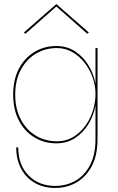

<svg xmlns="http://www.w3.org/2000/svg" viewBox="-20 -697 581 947"><path d="M258 -665 105 -530 98 -537 258 -677 418 -537 411 -530ZM60 30H70Q70 117 121 168.5Q172 220 252 220Q306 220 351 195Q396 170 423.5 118.5Q451 67 451 -10V-177Q442 -127 416 -84.5Q390 -42 350 -16Q310 10 258 10Q198 10 149.5 -19.5Q101 -49 73 -103Q45 -157 45 -230Q45 -304 73 -357.5Q101 -411 149.5 -440.5Q198 -470 258 -470Q310 -470 350 -444Q390 -418 416 -375.5Q442 -333 451 -283V-460H461V-10Q461 69 432.5 122.5Q404 176 357 203Q310 230 252 230Q195 230 151.5 205Q108 180 84 134.5Q60 89 60 30ZM55 -230Q55 -160 82.5 -108Q110 -56 156.5 -28Q203 0 261 0Q316 0 359 -33.5Q402 -67 426.5 -121Q451 -175 451 -235Q451 -275 437 -314.5Q423 -354 397.5 -387Q372 -420 337 -440Q302 -460 261 -460Q203 -460 156.5 -432Q110 -404 82.5 -352.5Q55 -301 55 -230Z"/></svg>

Font: Jost* Hairline
Style: Regular
Weight: 100
Version: Version 3.7